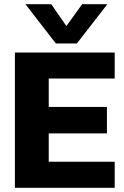

<svg xmlns="http://www.w3.org/2000/svg" viewBox="-20 -894 592 914"><path d="M246 -687 101 -874H224L296 -770L371 -874H491L346 -687ZM51 0V-644H526V-520H212V-385H489V-259H212V-124H526V0Z"/></svg>

Font: Kanit SemiBold
Style: Regular
Weight: 600
Designer: Katatrad Team
Foundry: CadsonDemak
Version: Version 2.000; ttfautohint (v1.8.3)